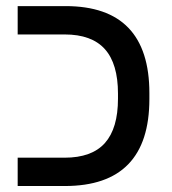

<svg xmlns="http://www.w3.org/2000/svg" viewBox="-20 -622 574 642"><path d="M479.5 -291Q479.5 0 196.8 0H39.1V-94.7H195.8Q287.1 -94.7 330.8 -143.8Q374.5 -192.9 374.5 -292V-309.1Q374.5 -408.7 330.6 -457.8Q286.6 -506.8 196.3 -506.8H39.1V-601.6H199.2Q479.5 -601.6 479.5 -310.5Z"/></svg>

Font: Arimo Medium
Style: Regular
Weight: 500
Designer: Steve Matteson
Foundry: Monotype Imaging Inc.
Version: Version 1.33